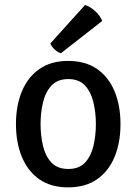

<svg xmlns="http://www.w3.org/2000/svg" viewBox="-20 -756 560 788"><path d="M474.5 -246.5Q474.5 -170.5 450.2 -112Q426 -53.5 378.2 -20.2Q330.5 13 259.5 13Q188.5 13 141 -20.5Q93.5 -54 69.5 -112.8Q45.5 -171.5 45.5 -246.5Q45.5 -322.5 69.8 -381Q94 -439.5 141.8 -472.8Q189.5 -506 259.5 -506Q331 -506 378.8 -472.5Q426.5 -439 450.5 -380.5Q474.5 -322 474.5 -246.5ZM146.5 -246.5Q146.5 -199.5 156.5 -157.2Q166.5 -115 191.2 -88.8Q216 -62.5 260.5 -62.5Q304.5 -62.5 329 -88.8Q353.5 -115 363.5 -157.2Q373.5 -199.5 373.5 -246.5Q373.5 -293.5 363.5 -335.8Q353.5 -378 329 -404.8Q304.5 -431.5 260.5 -431.5Q216 -431.5 191.2 -404.8Q166.5 -378 156.5 -335.8Q146.5 -293.5 146.5 -246.5ZM329 -735.5Q351 -728.5 371.2 -709.8Q391.5 -691 399.5 -670L230 -537.5Q216.5 -541.5 204.5 -552.8Q192.5 -564 186.5 -577.5Z"/></svg>

Font: Signika Negative
Style: Regular
Weight: 400
Designer: Anna Giedry
Foundry: Anna Giedry
Version: Version 2.001